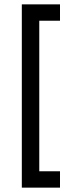

<svg xmlns="http://www.w3.org/2000/svg" viewBox="-20 -760 340 880"><path d="M80 -740H255V-665H160V25H255V100H80Z"/></svg>

Font: ABeeZee
Style: Regular
Weight: 400
Designer: Anja Meiners
Foundry: Anja Meiners
Version: Version 1.001